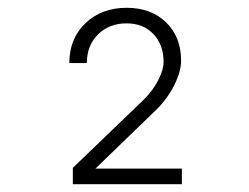

<svg xmlns="http://www.w3.org/2000/svg" viewBox="-20 -855 640 493"><path d="M167 -382V-424L350 -600Q373 -623 386.5 -649.5Q400 -676 400 -696Q400 -740 374 -767.5Q348 -795 305 -795Q260 -795 231.5 -766.5Q203 -738 203 -693H158Q158 -756 199.5 -795.5Q241 -835 305 -835Q368 -835 406.5 -797.5Q445 -760 445 -699Q445 -671 427 -635.5Q409 -600 380 -572L225 -422H447V-382Z"/></svg>

Font: JetBrains Mono NL Thin
Style: Regular
Weight: 100
Monospace: yes
Designer: Philipp Nurullin, Konstantin Bulenkov
Foundry: JetBrains
Version: Version 2.305; ttfautohint (v1.8.4.7-5d5b)